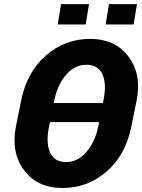

<svg xmlns="http://www.w3.org/2000/svg" viewBox="-20 -912 697 942"><path d="M403.8 -594.2Q347.2 -594.7 304.2 -544.9Q261.2 -495.1 246.6 -420.4L243.7 -406.2H484.9L487.8 -420.4Q503.9 -501.5 482.4 -547.9Q460.9 -594.2 403.8 -594.2ZM403.8 -166.5Q446.8 -216.3 461.9 -291.5L466.3 -313H225.1L220.7 -291.5Q204.1 -209.5 226.1 -163.1Q248 -116.7 304.7 -116.7Q361.3 -116.7 403.8 -166.5ZM287.1 10.3Q164.1 10.7 98.6 -76.2Q33.2 -163.1 58.1 -291.5L84 -419.4Q111.8 -558.6 205.1 -639.6Q298.3 -720.7 421.4 -721.2Q544.9 -721.2 610.4 -634.3Q675.8 -547.4 650.4 -419.4L624.5 -291.5Q596.7 -151.9 503.4 -70.8Q410.2 10.3 287.1 10.3ZM400.4 -792H263.2L279.3 -891.6H416.5ZM635.7 -792H498.5L514.6 -891.6H651.9Z"/></svg>

Font: Roboto-BlackItalic
Style: Italic
Weight: 900
Italic angle: -12°
Designer: Google
Version: Version 1.100141; 2013